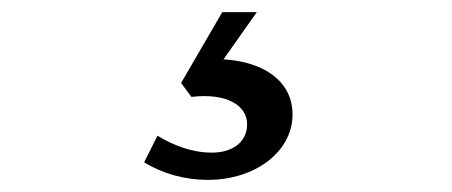

<svg xmlns="http://www.w3.org/2000/svg" viewBox="-20 -35 746 317"><path d="M323 262C402 262 463 215 463 154C463 100 417 67 349 63L404 -15H347L279 102L296 125C354 118 388 139 388 170C388 201 362 217 330 217C297 217 266 205 240 189L218 233C249 252 286 262 323 262Z"/></svg>

Font: TPK Tissa Web Quiz
Style: Regular
Weight: 400
Designer: Jacques Le Bailly, Suppakit Chalermlarp | Katatrad Co.,Ltd.
Foundry: Jacques Le Bailly, Cadson Demak Co.,Ltd.
Version: Version 5.000;Glyphs 3.1.2 (3151)